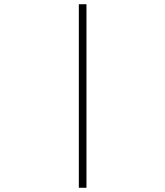

<svg xmlns="http://www.w3.org/2000/svg" viewBox="-20 -793 780 906"><path d="M388 -773V93H352V-773Z"/></svg>

Font: Major Mono Display
Style: Regular
Weight: 400
Designer: Emre Parlak
Foundry: Emre Parlak
Version: Version 2.000; ttfautohint (v1.8) -l 8 -r 50 -G 200 -x 14 -D